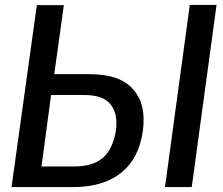

<svg xmlns="http://www.w3.org/2000/svg" viewBox="-20 -762 910 782"><path d="M27 0H277C432 0 540 -70 562 -230C571 -299 560 -355 524 -396C489 -439 429 -460 342 -460H201L240 -741H130ZM652 0H761L862 -742H753ZM321 -375C375 -375 410 -363 431 -336C451 -311 458 -276 452 -230C435 -129 384 -84 281 -84H149L188 -375Z"/></svg>

Font: Cheyenne Sans Medium
Style: Italic
Weight: 500
Italic angle: -8.13011°
Designer: The Public Sans project authors (U.S. Web Design System), Libre Franklin designed by Pablo Impallari and Rodrigo Fuenzal
Foundry: The Cheyenne Sans Project Authors
Version: Version 2.007